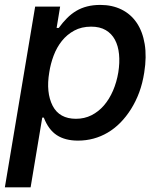

<svg xmlns="http://www.w3.org/2000/svg" viewBox="-28 -573 666 797"><path d="M117.9 -545.5H221.6L207 -457H215.9Q232.6 -480.1 250.4 -497.9Q268.1 -515.6 288.7 -527.9Q309.3 -540.1 333.8 -546.3Q358.3 -552.6 388.5 -552.6Q437.5 -552.6 476.2 -533.6Q514.9 -514.6 539.4 -478.5Q563.9 -442.5 572.6 -390.3Q581.3 -338.1 570.7 -271.7Q563.6 -226.6 549.9 -189.6Q536.2 -152.7 516 -120.4Q475.1 -55.4 418.9 -22.4Q362.6 10.7 295.5 10.7Q242.5 10.7 207.9 -11.9Q173.3 -34.4 153.8 -84.9H147.4L99.1 204.5H-7.8ZM190.7 -133.5Q218.8 -79.9 287.3 -79.9Q322.4 -79.9 351.7 -94.6Q381 -109.4 403.4 -135.3Q425.8 -161.2 441.1 -196.6Q456.3 -231.9 463.1 -272.7Q469.5 -313.2 466.1 -348Q462.7 -382.8 449 -408.2Q435.4 -433.6 410.9 -448Q386.4 -462.4 350.5 -462.4Q310.4 -462.4 280.2 -446Q250 -429.7 228.7 -402.9Q207.4 -376.1 194.6 -342Q181.8 -307.9 176.5 -272.7Q162.3 -188.9 190.7 -133.5Z"/></svg>

Font: Inter P Medium
Style: Italic
Weight: 500
Italic angle: 9.39999°
Designer: Rasmus Andersson
Foundry: rsms
Version: Version 3.018;git-588b23468